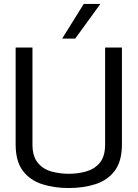

<svg xmlns="http://www.w3.org/2000/svg" viewBox="-20 -940 695 970"><path d="M59 -211V-700H144V-210Q144 -150 171 -117.5Q198 -85 240 -73.5Q282 -62 328 -62Q374 -62 416 -74Q458 -86 484.5 -118Q511 -150 511 -210V-700H596V-211Q596 -125 559.5 -77Q523 -29 462 -9.5Q401 10 327 10Q254 10 193 -9.5Q132 -29 95.5 -77Q59 -125 59 -211ZM294 -745 403 -920H487L360 -745Z"/></svg>

Font: Georama
Style: Regular
Weight: 400
Designer: Jean-Baptiste Levee
Foundry: Production Type
Version: Version 1.000